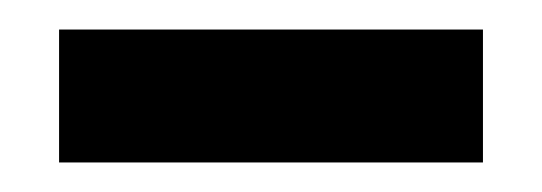

<svg xmlns="http://www.w3.org/2000/svg" viewBox="-20 -729 367 130"><path d="M20 -619V-709H307V-619Z"/></svg>

Font: Bricolage Grotesque 24pt SemiBold
Style: Regular
Weight: 600
Designer: Mathieu Triay
Foundry: Atelier Triay
Version: Version 1.001;gftools[0.9.33.dev8+g029e19f]